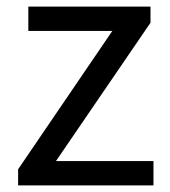

<svg xmlns="http://www.w3.org/2000/svg" viewBox="-20 -563 515 583"><path d="M35 0H446V-74H150L437 -494V-543H66V-469H321L35 -49Z"/></svg>

Font: Noto Sans CJK HK
Style: Regular
Weight: 400
Designer: Ryoko NISHIZUKA 西塚涼子 (kana, bopomofo & ideographs); Paul D. Hunt (Latin, Greek & Cyrillic); Sandoll Communications 산돌커뮤니
Foundry: Adobe
Version: Version 2.004;hotconv 1.0.118;makeotfexe 2.5.65603